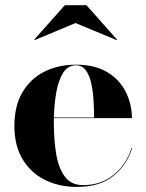

<svg xmlns="http://www.w3.org/2000/svg" viewBox="-20 -724 572 754"><path d="M276.5 -633.5 116 -566.5 114.5 -568.5 234.5 -703.5H319.5L439.5 -568.5L438 -566.5ZM499 -143Q479.5 -77.5 426 -33.8Q372.5 10 282 10Q211.5 10 156 -17.8Q100.5 -45.5 68.5 -99Q36.5 -152.5 36.5 -230Q36.5 -307.5 67.8 -361Q99 -414.5 153.5 -442.2Q208 -470 278.5 -470Q353 -470 401.8 -440.2Q450.5 -410.5 474.2 -362.5Q498 -314.5 498 -260H191.5Q191.5 -250 191.5 -240Q191.5 -175.5 200.5 -120.2Q209.5 -65 234.2 -31Q259 3 306 3Q377.5 3 427.5 -38.5Q477.5 -80 496.5 -143ZM278.5 -467.5Q246.5 -467.5 228 -438.2Q209.5 -409 201.2 -362.2Q193 -315.5 191.5 -262.5H349.5Q349.5 -295.5 347.2 -331.2Q345 -367 338 -398Q331 -429 316.8 -448.2Q302.5 -467.5 278.5 -467.5Z"/></svg>

Font: Bodoni* 72pt
Style: Bold
Weight: 700
Version: Version 2.3